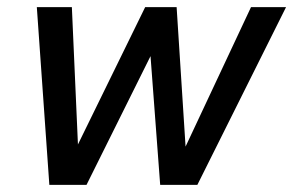

<svg xmlns="http://www.w3.org/2000/svg" viewBox="-20 -517 820 537"><path d="M118 0 83 -497H181L198 -113L386 -497H474L499 -107L682 -497H780L532 0H428L401 -360L222 0Z"/></svg>

Font: Wix Madefor Text Medium
Style: Italic
Weight: 500
Italic angle: -12°
Designer: Dalton Maag Ltd
Foundry: Dalton Maag Ltd
Version: Version 3.100